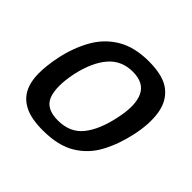

<svg xmlns="http://www.w3.org/2000/svg" viewBox="-127 -611 750 750"><g transform="rotate(45 248.0 -236.0)"><path d="M196 6Q133 6 96.5 -12Q60 -30 43.5 -62.5Q27 -95 27 -139.5Q27 -184 38 -237Q53 -307 84 -361.5Q115 -416 167.5 -447Q220 -478 299 -478Q379 -478 418 -447Q457 -416 465.5 -361.5Q474 -307 459 -237Q444 -167 414.5 -112Q385 -57 332.5 -25.5Q280 6 196 6ZM210 -63Q277 -63 313.5 -108.5Q350 -154 367 -236Q385 -317 365 -361Q345 -405 283 -405Q221 -405 183 -361Q145 -317 127 -236Q110 -153 127 -108Q144 -63 210 -63Z"/></g></svg>

Font: Glory Medium
Style: Italic
Weight: 500
Italic angle: -12°
Version: Version 1.011